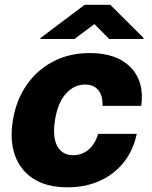

<svg xmlns="http://www.w3.org/2000/svg" viewBox="-20 -775 637 805"><path d="M262.8 10.3Q176.1 10.3 120.4 -25.4Q64.6 -61.1 42.4 -124.5Q20.2 -187.9 34.1 -271Q47.6 -354.8 91.3 -418.1Q134.9 -481.5 202.8 -517Q270.6 -552.6 356.2 -552.6Q469.8 -552.6 528.1 -492.2Q586.3 -431.8 572.1 -331H409.8Q411.6 -372.5 392.6 -396.5Q373.6 -420.5 337 -420.5Q290.8 -420.5 256.6 -382.6Q222.3 -344.8 210.9 -272.7Q199.2 -199.9 220.3 -162.1Q241.5 -124.3 286.9 -124.3Q323.2 -124.3 351 -147.5Q378.9 -170.8 391.3 -213.8H553.3Q539.4 -146.3 500 -95.9Q460.6 -45.5 400.2 -17.6Q339.8 10.3 262.8 10.3ZM292.1 -611.5 376 -674 437.7 -611.5H580.8L581.9 -615.8L442.3 -755H335L150.1 -615.8L149 -611.5Z"/></svg>

Font: Inter UI Extra Bold
Style: Italic
Weight: 800
Italic angle: 9.39999°
Designer: Rasmus Andersson
Foundry: rsms
Version: 3.2;8d6f07862